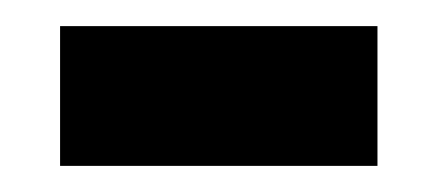

<svg xmlns="http://www.w3.org/2000/svg" viewBox="-20 -618 338 147"><path d="M26 -491V-598H269V-491Z"/></svg>

Font: Noto Sans Hebrew Condensed SemiBold
Style: Regular
Weight: 600
Width: 3
Designer: Monotype Design Team
Foundry: Monotype Imaging Inc.
Version: Version 2.004; ttfautohint (v1.8.4.7-5d5b)